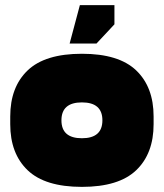

<svg xmlns="http://www.w3.org/2000/svg" viewBox="-20 -720 640 750"><path d="M580 -235V-250H380Q380 -180 300 -180Q220 -180 220 -250H20V-235Q20 -120 88 -55Q156 10 300 10Q444 10 512 -55Q580 -120 580 -235ZM20 -265V-250H220Q220 -320 300 -320Q380 -320 380 -250H580V-265Q580 -380 512 -445Q444 -510 300 -510Q156 -510 88 -445Q20 -380 20 -265ZM252 -550H357L427 -625V-700H292Z"/></svg>

Font: Millimetre
Style: Extrablack
Weight: 900
Designer: Jérémy Landes
Version: Version 1.0